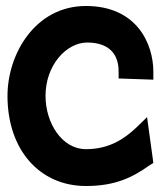

<svg xmlns="http://www.w3.org/2000/svg" viewBox="-20 -610 540 641"><path d="M5 -290C5 -110 112 11 267 11C365 11 423 -18 479 -58L492 -66L471 -219L436 -185C394 -145 343 -112 267 -112C187 -112 132 -199 132 -290C132 -393 202 -468 271 -468C338 -468 376 -435 376 -372V-348L492 -344V-370C492 -466 435 -590 267 -590C97 -590 5 -429 5 -290Z"/></svg>

Font: Charger Pro
Style: UltraNar
Weight: 900
Designer: Jasper
Foundry: Cannot Into Space Fonts
Version: Version 1.09